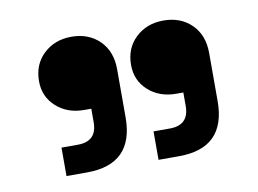

<svg xmlns="http://www.w3.org/2000/svg" viewBox="-47 -779 608 452"><g transform="rotate(-10 257.0 -553.5)"><path d="M79 -393V-461H118Q164 -461 164 -507V-539H147Q107 -539 80.5 -563Q54 -587 54 -624Q54 -664 80.5 -689Q107 -714 147 -714Q188 -714 214 -688.5Q240 -663 240 -620V-505Q240 -393 128 -393ZM299 -393V-461H338Q384 -461 384 -507V-539H367Q327 -539 300.5 -563Q274 -587 274 -624Q274 -664 300.5 -689Q327 -714 367 -714Q408 -714 434 -688.5Q460 -663 460 -620V-505Q460 -393 348 -393Z"/></g></svg>

Font: Space Grotesk Light
Style: Bold
Weight: 700
Version: Version 2.000